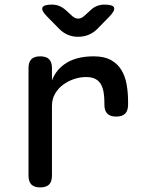

<svg xmlns="http://www.w3.org/2000/svg" viewBox="-20 -805 640 835"><path d="M155 10Q129 10 116.5 -2.5Q104 -15 104 -42V-509Q104 -535 116.5 -547.5Q129 -560 155 -560Q181 -560 193.5 -547.5Q206 -535 206 -509V-455Q224 -504 270 -532Q316 -560 388 -560Q433 -560 461.5 -544.5Q490 -529 507 -502Q524 -475 530.5 -439Q537 -403 537 -362V-350Q537 -324 524.5 -311Q512 -298 485 -298Q459 -298 446.5 -311Q434 -324 434 -350V-360Q434 -381 431 -401Q428 -421 420 -436.5Q412 -452 396 -461Q380 -470 354 -470Q329 -470 303 -461.5Q277 -453 255 -437Q233 -421 219.5 -397.5Q206 -374 206 -345V-42Q206 -15 193.5 -2.5Q181 10 155 10ZM206 -785Q224 -785 239 -778.5Q254 -772 267 -760L290 -739Q305 -724 320 -724Q335 -724 350 -739L372 -759Q385 -772 400.5 -778.5Q416 -785 434 -785Q471 -785 476 -772Q481 -759 456 -733L403 -679Q386 -662 365 -653.5Q344 -645 320 -645Q296 -645 275.5 -653.5Q255 -662 238 -679L184 -734Q159 -759 164.5 -772Q170 -785 206 -785Z"/></svg>

Font: Maple Mono Medium
Style: Regular
Weight: 500
Monospace: yes
Designer: subframe7536
Version: Version 7.000